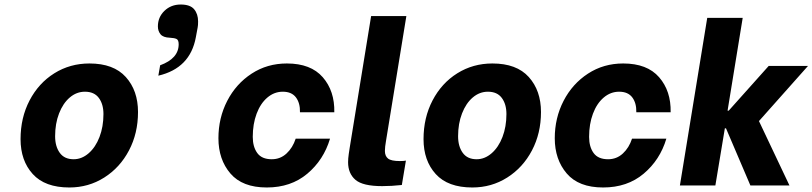

<svg xmlns="http://www.w3.org/2000/svg" viewBox="-20 -821 3597 850"><path d="M71 -205Q71 -300 111 -376.5Q151 -453 220.5 -496.5Q290 -540 376 -540Q483 -540 537 -480Q591 -420 591 -325Q591 -231 551 -155Q511 -79 441.5 -35Q372 9 287 9Q179 9 125 -50.5Q71 -110 71 -205ZM438 -316Q438 -360 417.5 -387.5Q397 -415 356 -415Q319 -415 289 -389.5Q259 -364 241.5 -319Q224 -274 224 -218Q224 -173 244.5 -144.5Q265 -116 306 -116Q342 -116 372.5 -142.5Q403 -169 420.5 -214.5Q438 -260 438 -316Z M689 -532Q771 -562 771 -625Q771 -644 761.5 -648.5Q752 -653 732 -654Q702 -655 690.5 -669.5Q679 -684 679 -704Q679 -745 708 -773Q737 -801 780 -801Q822 -801 839.5 -780Q857 -759 857 -726Q857 -708 855 -699L847 -656Q822 -519 681 -486Z M947 -209Q947 -299 986 -374.5Q1025 -450 1094 -495Q1163 -540 1250 -540Q1356 -540 1409 -479Q1462 -418 1460 -324H1308Q1309 -365 1290 -390Q1271 -415 1232 -415Q1194 -415 1163.5 -389Q1133 -363 1116 -317.5Q1099 -272 1099 -215Q1099 -171 1119 -143.5Q1139 -116 1183 -116Q1221 -116 1248.5 -141.5Q1276 -167 1289 -207H1441Q1413 -113 1340.5 -52Q1268 9 1161 9Q1053 9 1000 -53Q947 -115 947 -209Z M1521 -103Q1521 -119 1524 -139.5Q1527 -160 1528 -166L1623 -750H1779L1689 -198Q1684 -170 1684 -153Q1684 -130 1698 -119Q1712 -108 1750 -108Q1769 -108 1777 -110L1759 -2Q1714 3 1672 3Q1586 3 1553.5 -25Q1521 -53 1521 -103Z M1855 -205Q1855 -300 1895 -376.5Q1935 -453 2004.5 -496.5Q2074 -540 2160 -540Q2267 -540 2321 -480Q2375 -420 2375 -325Q2375 -231 2335 -155Q2295 -79 2225.5 -35Q2156 9 2071 9Q1963 9 1909 -50.5Q1855 -110 1855 -205ZM2222 -316Q2222 -360 2201.5 -387.5Q2181 -415 2140 -415Q2103 -415 2073 -389.5Q2043 -364 2025.5 -319Q2008 -274 2008 -218Q2008 -173 2028.5 -144.5Q2049 -116 2090 -116Q2126 -116 2156.5 -142.5Q2187 -169 2204.5 -214.5Q2222 -260 2222 -316Z M2436 -209Q2436 -299 2475 -374.5Q2514 -450 2583 -495Q2652 -540 2739 -540Q2845 -540 2898 -479Q2951 -418 2949 -324H2797Q2798 -365 2779 -390Q2760 -415 2721 -415Q2683 -415 2652.5 -389Q2622 -363 2605 -317.5Q2588 -272 2588 -215Q2588 -171 2608 -143.5Q2628 -116 2672 -116Q2710 -116 2737.5 -141.5Q2765 -167 2778 -207H2930Q2902 -113 2829.5 -52Q2757 9 2650 9Q2542 9 2489 -53Q2436 -115 2436 -209Z M3111 -742H3268L3201 -331H3206L3383 -529H3557L3340 -285L3475 0H3302L3194 -253H3189L3147 0H2990Z"/></svg>

Font: Be Vietnam ExtraBold
Style: Italic
Weight: 800
Italic angle: -9.778°
Designer: Gabriel Lam
Foundry: TypeRant
Version: Version 3.000